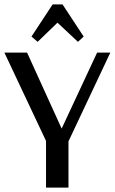

<svg xmlns="http://www.w3.org/2000/svg" viewBox="-23 -852 521 872"><path d="M289 -212 288 -211V0H186V-212L-3 -613H100L257 -268L418 -613H478ZM216 -832H261L357 -686L331 -662L238 -749L148 -662L120 -686Z"/></svg>

Font: Arya
Style: Regular
Weight: 400
Designer: Eduardo Rodriguez Tunni, Modular Infotech
Foundry: Eduardo Rodriguez Tunni, Modular Infotech
Version: Version 1.002